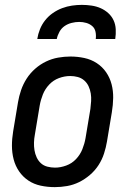

<svg xmlns="http://www.w3.org/2000/svg" viewBox="-20 -760 540 788"><path d="M205 8Q175 8 147 2Q119 -4 96.5 -19Q74 -34 58.5 -56.5Q43 -79 36 -106Q29 -133 29 -162Q29 -191 34 -221L54 -341Q58 -365 66.5 -390Q75 -415 89.5 -437.5Q104 -460 124.5 -478Q145 -496 169 -507.5Q193 -519 218.5 -523.5Q244 -528 269 -528Q298 -528 326 -522Q354 -516 377 -501Q400 -486 415.5 -463.5Q431 -441 438 -414Q445 -387 444.5 -358Q444 -329 439 -299L419 -179Q415 -155 407 -130Q399 -105 384.5 -82.5Q370 -60 349 -42Q328 -24 304.5 -12.5Q281 -1 255.5 3.5Q230 8 205 8ZM206 -72Q228 -72 251.5 -80.5Q275 -89 292 -107Q309 -125 318 -147.5Q327 -170 331 -193L351 -313Q353 -329 354 -345Q355 -361 352.5 -376.5Q350 -392 343.5 -406Q337 -420 325.5 -430Q314 -440 299 -444Q284 -448 268 -448Q245 -448 222 -439.5Q199 -431 182 -413Q165 -395 156 -372.5Q147 -350 143 -327L123 -207Q120 -191 119.5 -175Q119 -159 121.5 -143.5Q124 -128 130.5 -114Q137 -100 148 -90Q159 -80 174.5 -76Q190 -72 206 -72ZM133 -600Q136 -620 144 -640Q152 -660 165.5 -677Q179 -694 197 -706.5Q215 -719 235 -726.5Q255 -734 275.5 -737Q296 -740 316 -740Q336 -740 356 -737Q376 -734 393 -726.5Q410 -719 424 -706.5Q438 -694 446 -677Q454 -660 455 -640Q456 -620 453 -600H373Q375 -615 372 -629.5Q369 -644 358.5 -653Q348 -662 334 -666Q320 -670 305 -670Q290 -670 274 -666Q258 -662 245 -653Q232 -644 224 -629.5Q216 -615 213 -600Z"/></svg>

Font: Iosevka SS04 Medium Oblique
Style: Regular
Weight: 500
Italic angle: -9°
Monospace: yes
Designer: Belleve Invis
Foundry: Belleve Invis
Version: Version 19.0.0; ttfautohint (v1.8.4)